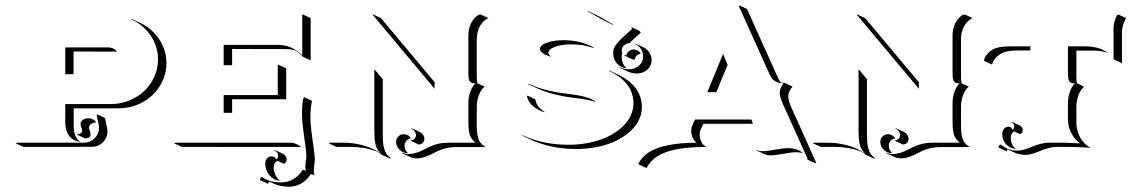

<svg xmlns="http://www.w3.org/2000/svg" viewBox="-20 -543 4290 728"><path d="M39.1 0 46.9 -2H298.8Q322.3 -2 338.9 -18.8Q355.5 -35.6 355.5 -59.6Q355.5 -66.7 351.4 -83.5Q347.4 -100.3 346.4 -106.7L347.9 -109.6L378.2 -95.5Q379.2 -88.1 383.3 -70.6Q387.5 -53 387.5 -45.7Q387.5 -21 370.4 -3.7Q353.3 13.7 329.1 13.7L69.1 13.9ZM227.5 -78.1V-148.4H400.4Q436.8 -148.4 469.8 -161.9Q502.9 -175.3 526.9 -197.9Q550.8 -220.5 564.9 -251.7Q579.1 -283 579.1 -317.4Q579.1 -367.4 550.8 -408.7Q522.5 -450 476.1 -470.5L480.2 -470.7L510.3 -456.8Q555.9 -435.5 583.5 -394.3Q611.1 -353 611.1 -303.2Q611.1 -268.6 596.8 -236.9Q582.5 -205.3 558.3 -182.4Q534.2 -159.4 500.7 -145.9Q467.3 -132.3 430.4 -132.3H259.5V-64Q259.5 -26.1 280.8 -7.6L283.4 -5.1Q255.9 -9.3 241.7 -28.6Q227.5 -47.9 227.5 -78.1ZM227.5 -261.7V-363.3H390.6Q410.2 -363.3 423.6 -347.7L421.6 -347.2L258.8 -347.7V-261.7ZM272.5 -32.5 273.4 -34.4Q291.5 -34.7 291.3 -47.6Q291.3 -52 288.3 -59.7Q285.4 -67.4 285.4 -73.2Q285.4 -82.5 294.3 -88.6Q303.2 -94.7 315.4 -94.7Q324.7 -94.7 332.5 -90.3Q340.3 -85.9 345.5 -78.4L342.8 -78.6Q332 -77.9 324.7 -72.4Q317.4 -66.9 317.4 -59.3Q317.4 -54.2 320.4 -46.4Q323.5 -38.6 323.5 -33.4Q323.5 -18.3 302.5 -18.3Z M639.6 0 647.5 -2H1079.1Q1091.6 -2 1102.8 2.7Q1114 7.3 1122.1 15.6L1118.4 14.6Q1114 13.9 1109.1 14.2L669.7 13.9ZM828.1 -115.2V-182.6H1033.2V-295.9L1035.2 -297.9L1065.2 -283.7V-166.5L860.1 -166.7V-115.2ZM828.1 -295.9V-373H1030.3Q1059.1 -373 1082.3 -363.4Q1105.5 -353.8 1126 -333V-486.3L1127.9 -488.3L1158 -474.4V-314L1127.9 -328.1Q1114.5 -342.5 1100.6 -351.6Q1082.5 -356.9 1060.3 -356.9L860.1 -357.2V-295.9ZM965.8 135.5Q967.5 131.3 972.9 127.9Q1002 148.7 1045.9 148.7Q1070.6 148.7 1091.6 136.6Q1112.5 124.5 1126 103.5Q1126.5 102.5 1127.4 102.1Q1128.4 101.6 1129.2 101.6H1129.9Q1133.8 101.6 1139.6 104.5Q1137.7 94.7 1137.7 87.9Q1137.7 83 1139.6 67.4Q1141.6 55.7 1141.6 48.1Q1141.6 31.5 1133.3 -24.4Q1125 -80.3 1125 -115.2Q1125 -142.3 1129.4 -167.5L1132.8 -174.8L1162.8 -160.9Q1157 -132.6 1157 -101.1Q1157 -74 1161.1 -41.6Q1165.3 -9.3 1169.4 18.4Q1173.6 46.1 1173.6 62Q1173.6 72 1171.8 82Q1169.9 92 1169.9 101.6Q1169.9 112.5 1172.6 122.1Q1170.9 120.8 1168.7 120.1Q1163.3 117.7 1160.4 117.4Q1158.2 117.4 1157.5 118.7Q1144 139.9 1122.7 152.5Q1101.3 165 1076.2 165Q1043.5 165 1018.8 153.6L1001.5 145.5Q997.1 148.9 997.1 154.3L967 140.4ZM985.8 77.1Q985.8 65.7 992.7 57.7Q999.5 49.8 1009.3 49.8Q1014.6 49.8 1020 52.6Q1025.4 55.4 1026.6 61.3Q1030 60.3 1032.3 56.6Q1034.7 53 1034.7 47.9Q1034.7 40.8 1030.4 35Q1026.1 29.3 1019 26.4L1021.2 25.4L1051.5 39.3Q1058.3 42.5 1062.5 48.6Q1066.7 54.7 1066.7 61.8Q1066.7 68.4 1063.2 73Q1059.8 77.6 1054.9 77.6L1032.5 67.1Q1025.9 69.6 1021.9 76Q1017.8 82.5 1017.8 91.3Q1017.8 106 1023.6 118.8Q1029.3 131.6 1039.1 140.4L1041 142.6Q1017.6 140.6 1001.7 121.7Q985.8 102.8 985.8 77.1Z M1225.6 0 1233.4 -2H1277.8Q1363.5 -2 1424.3 38.8Q1416 31.2 1410.8 22.2Q1405.5 13.2 1403.2 1.3Q1400.9 -10.5 1400.1 -21.2Q1399.4 -32 1399.4 -48.8V-280.8L1432.4 -241.5L1431.4 -239.5V-34.9Q1431.4 -23.4 1431.6 -16Q1431.9 -8.5 1432.9 1.1Q1433.8 10.7 1435.8 17.6Q1437.7 24.4 1440.9 31.7Q1444.1 39.1 1449.2 45Q1454.3 51 1461.2 56.2L1459.2 58.8L1429.7 44.9Q1419.4 37.4 1408 31.2Q1362.8 13.9 1307.9 13.9H1255.6ZM1393.6 -486.3 1394.5 -488.3 1424.6 -474.1 1626 -233.9 1627.9 -231.4V-206.5ZM1481.9 -5.1Q1481.9 -17.1 1490.5 -25.6Q1499 -34.2 1510.7 -34.2Q1518.8 -34.2 1526.7 -29.8Q1534.7 -25.4 1537.8 -17.6H1535.6Q1526.1 -15.6 1520 -8.2Q1513.9 -0.7 1513.9 8.8Q1513.9 24.2 1525.1 35.9L1526.4 38.1Q1507.8 37.1 1494.9 24.5Q1481.9 12 1481.9 -5.1ZM1503.9 37.4 1504.9 35.6Q1516.4 41 1529.3 41Q1543.7 41 1557.6 36.6Q1571.5 32.2 1583.7 25.9Q1595.9 19.5 1609.1 13.2Q1622.3 6.8 1640.6 2.4Q1658.9 -2 1679.7 -2Q1773.7 -2 1783.9 -2Q1776.6 -6.6 1771.2 -13.5Q1765.9 -20.5 1762.9 -27.6Q1760 -34.7 1758.4 -44.1Q1756.8 -53.5 1756.3 -60.9Q1755.9 -68.4 1755.9 -78.1V-152.3Q1755.9 -174.8 1763.1 -194.9Q1770.3 -215.1 1782.2 -226.6Q1774.9 -226.8 1770.6 -227.9Q1766.4 -229 1762.7 -232.7Q1759 -236.3 1757.4 -243.9Q1755.9 -251.5 1755.9 -263.7V-410.2Q1755.9 -433.6 1765.9 -454.3Q1775.9 -475.1 1793.9 -486.3L1801.8 -488.3L1831.8 -474.4Q1820.3 -469 1811.5 -459.8Q1802.7 -450.7 1797.7 -439.9Q1792.7 -429.2 1790.3 -418.1Q1787.8 -407 1787.8 -396V-249.8Q1787.8 -234.6 1790.3 -227.1L1817.4 -214.6Q1804.4 -204.3 1796.1 -183.2Q1787.8 -162.1 1787.8 -138.2V-64Q1787.8 -29.5 1796 -11.6Q1804.2 6.3 1822.3 14.6H1710Q1689.5 14.6 1671.3 19Q1653.1 23.4 1639.8 29.8Q1626.5 36.1 1614.3 42.5Q1602.1 48.8 1588 53.2Q1574 57.6 1559.6 57.6Q1547.1 57.6 1533.9 51.5ZM1537.6 -9 1539.6 -11.2Q1547.6 -12.2 1552.4 -17.9Q1557.1 -23.7 1557.1 -30Q1557.1 -38.3 1552.1 -45.2Q1547.1 -52 1538.8 -55.7L1540.5 -56.9L1570.8 -43Q1579.1 -39.1 1584.1 -31.9Q1589.1 -24.7 1589.1 -16.1Q1589.1 -7.6 1582.9 -1.3Q1576.7 4.9 1567.6 4.9Z M1960.2 -30.8Q2038.1 5.9 2135.7 5.9Q2179.4 5.9 2218.6 -2.7Q2257.8 -11.2 2287.2 -26.1Q2316.7 -41 2338.3 -60.7Q2359.9 -80.3 2370.8 -103.4Q2381.8 -126.5 2381.8 -150.4Q2381.8 -231 2288.8 -274.4L2289.8 -276.1L2319.8 -262Q2413.8 -218 2413.8 -136.2Q2413.8 -111.8 2402.7 -88.5Q2391.6 -65.2 2369.8 -45.3Q2347.9 -25.4 2318.2 -10.3Q2288.6 4.9 2249.1 13.3Q2209.7 21.7 2165.8 22Q2068.4 22 1990.5 -14.4L1960.4 -28.6ZM1978.3 -177 1979.5 -180.7 2009.5 -166.5Q2014.2 -137.9 2044.9 -118.9L2043.9 -117.2Q1987.1 -137.2 1978.3 -177ZM1982.9 -223.6 1983.4 -225.6Q2043.5 -197.5 2130.1 -187.5Q2212.9 -178.2 2237.1 -158.4L2235.1 -157.5Q2206.8 -166.3 2159.9 -171.6Q2073.2 -181.6 2013.2 -209.7ZM2027.3 -357.4Q2027.3 -371.6 2053.6 -381.1Q2079.8 -390.6 2115.2 -390.6Q2183.1 -390.6 2231.7 -362.5L2230.2 -361.1Q2193.1 -374.8 2145.3 -374.8Q2121.3 -374.8 2101.6 -370.4Q2081.8 -366 2070.6 -358.8Q2059.3 -351.6 2059.3 -343.5Q2059.3 -336.7 2067.9 -330.1V-327.9Q2027.3 -340.6 2027.3 -357.4ZM2208 -499.3 2208.5 -501.2Q2210 -500.5 2211.7 -499.8L2241.7 -485.8Q2253.2 -480.5 2275.9 -467Q2298.6 -453.6 2305.4 -450.7L2304.2 -449Q2303.2 -449.5 2292.4 -454.6Q2281.5 -459.7 2275.1 -462.6Q2268.1 -465.8 2244.1 -479.9Q2220.2 -493.9 2208 -499.3ZM2305.2 -340.6Q2305.2 -350.8 2307 -357.5Q2308.8 -364.3 2316.7 -374.9Q2324.5 -385.5 2338 -398.4Q2351.6 -411.4 2377.2 -433.8L2374 -437.3L2374.3 -439.9L2404.5 -425.8L2409.9 -419.4Q2382.3 -395.3 2368.4 -381.8L2370.4 -379.9Q2356.7 -379.9 2347 -371.5Q2337.4 -363 2337.4 -351.3Q2337.4 -346.7 2339.6 -342.5L2338.6 -340.6Q2337.2 -334.7 2337.2 -326.4Q2337.2 -301.5 2354.2 -286.1L2356 -283.7Q2333 -286.6 2319.1 -302.4Q2305.2 -318.1 2305.2 -340.6ZM2328.6 -288.8Q2345.9 -280.3 2365.2 -280.3Q2387.2 -280.3 2403 -294.3Q2418.7 -308.3 2418.7 -328.1Q2418.7 -344 2410.5 -356.8Q2402.3 -369.6 2389.2 -375.7L2390.4 -377.4L2420.4 -363.3Q2433.8 -356.9 2442.3 -343.6Q2450.7 -330.3 2450.7 -314Q2450.7 -293.5 2434.4 -278.9Q2418.2 -264.4 2395.3 -264.4Q2376.7 -264.4 2359.9 -272.2L2329.6 -286.1ZM2347.7 -332.5 2348.1 -334.5Q2351.3 -333 2355 -332.5Q2356 -342 2364.1 -348.6Q2372.3 -355.2 2383.3 -355.2Q2391.8 -355.2 2398.9 -350.8Q2406 -346.4 2409.7 -339.1L2407.7 -338.9Q2398.7 -337.2 2392.7 -330.8Q2386.7 -324.5 2386.7 -316.4Q2383.1 -316.4 2376.6 -318.8Q2370.1 -321.3 2364.6 -324Q2359.1 -326.7 2347.7 -332.5Z M2400.4 77.6Q2414.6 51 2441.4 33.8Q2468.3 16.6 2512.6 7.6Q2556.9 -1.5 2621.1 -2Q2611.3 -9.5 2606.1 -21.9Q2600.8 -34.2 2600.8 -46.6Q2600.8 -58.1 2604.7 -66.7L2615.2 -89.8H2829.3L2834.7 -73.7H2646.5L2636.7 -52Q2632.8 -43.7 2632.8 -32.7Q2632.8 -18.3 2639.4 -5Q2646 8.3 2658 14.2Q2591.8 14.2 2546.3 22.9Q2500.7 31.7 2473.1 49.2Q2445.6 66.7 2431.4 94.2L2401.4 80.1ZM2661.9 -193.4 2721.7 -338.6 2738.8 -296.9 2696 -193.4ZM2782.2 -518.3 2782.5 -522.7 2812.5 -508.8 2930.7 -246.1Q2935.3 -236.1 2941.2 -229.7Q2947.5 -228.8 2955.1 -228.8L2985.1 -214.8Q2976.8 -205.1 2972.8 -196.5Q2968.8 -188 2968.8 -177.7Q2968.8 -161.6 2980.2 -136.2L3075 74.5L3072 76.4L3042 62.5L3041.5 57.6L2948.2 -149.4Q2936.5 -175.5 2936.5 -191.4Q2936.5 -209 2950.9 -227.1Q2942.9 -227.3 2936.5 -228.5Q2930.2 -229.7 2922.9 -232.9Q2915.5 -236.1 2909.4 -242.7Q2903.3 -249.3 2898.9 -259.3ZM2847.2 24.4Q2856.9 30.3 2872.1 30.3Q2886.7 30.3 2919.3 24.4Q2951.9 18.6 2967.8 18.6Q3003.2 18.6 3024.9 37.6L3021.2 36.9Q3009 34.2 2998 34.2Q2982.9 34.2 2950.1 40.2Q2917.2 46.1 2902.1 46.1Q2888.9 46.1 2879.6 42L2849.6 27.8Z M3061.5 0 3069.3 -2H3113.8Q3199.5 -2 3260.3 38.8Q3252 31.2 3246.7 22.2Q3241.5 13.2 3239.1 1.3Q3236.8 -10.5 3236.1 -21.2Q3235.4 -32 3235.4 -48.8V-280.8L3268.3 -241.5L3267.3 -239.5V-34.9Q3267.3 -23.4 3267.6 -16Q3267.8 -8.5 3268.8 1.1Q3269.8 10.7 3271.7 17.6Q3273.7 24.4 3276.9 31.7Q3280 39.1 3285.2 45Q3290.3 51 3297.1 56.2L3295.2 58.8L3265.6 44.9Q3255.4 37.4 3243.9 31.2Q3198.7 13.9 3143.8 13.9H3091.6ZM3229.5 -486.3 3230.5 -488.3 3260.5 -474.1 3461.9 -233.9 3463.9 -231.4V-206.5ZM3317.9 -5.1Q3317.9 -17.1 3326.4 -25.6Q3335 -34.2 3346.7 -34.2Q3354.7 -34.2 3362.7 -29.8Q3370.6 -25.4 3373.8 -17.6H3371.6Q3362.1 -15.6 3356 -8.2Q3349.9 -0.7 3349.9 8.8Q3349.9 24.2 3361.1 35.9L3362.3 38.1Q3343.8 37.1 3330.8 24.5Q3317.9 12 3317.9 -5.1ZM3339.8 37.4 3340.8 35.6Q3352.3 41 3365.2 41Q3379.6 41 3393.6 36.6Q3407.5 32.2 3419.7 25.9Q3431.9 19.5 3445.1 13.2Q3458.3 6.8 3476.6 2.4Q3494.9 -2 3515.6 -2Q3609.6 -2 3619.9 -2Q3612.5 -6.6 3607.2 -13.5Q3601.8 -20.5 3598.9 -27.6Q3595.9 -34.7 3594.4 -44.1Q3592.8 -53.5 3592.3 -60.9Q3591.8 -68.4 3591.8 -78.1V-152.3Q3591.8 -174.8 3599 -194.9Q3606.2 -215.1 3618.2 -226.6Q3610.8 -226.8 3606.6 -227.9Q3602.3 -229 3598.6 -232.7Q3595 -236.3 3593.4 -243.9Q3591.8 -251.5 3591.8 -263.7V-410.2Q3591.8 -433.6 3601.8 -454.3Q3611.8 -475.1 3629.9 -486.3L3637.7 -488.3L3667.7 -474.4Q3656.2 -469 3647.5 -459.8Q3638.7 -450.7 3633.7 -439.9Q3628.7 -429.2 3626.2 -418.1Q3623.8 -407 3623.8 -396V-249.8Q3623.8 -234.6 3626.2 -227.1L3653.3 -214.6Q3640.4 -204.3 3632.1 -183.2Q3623.8 -162.1 3623.8 -138.2V-64Q3623.8 -29.5 3632 -11.6Q3640.1 6.3 3658.2 14.6H3545.9Q3525.4 14.6 3507.2 19Q3489 23.4 3475.7 29.8Q3462.4 36.1 3450.2 42.5Q3438 48.8 3424 53.2Q3409.9 57.6 3395.5 57.6Q3383.1 57.6 3369.9 51.5ZM3373.5 -9 3375.5 -11.2Q3383.5 -12.2 3388.3 -17.9Q3393.1 -23.7 3393.1 -30Q3393.1 -38.3 3388.1 -45.2Q3383.1 -52 3374.8 -55.7L3376.5 -56.9L3406.7 -43Q3415 -39.1 3420 -31.9Q3425 -24.7 3425 -16.1Q3425 -7.6 3418.8 -1.3Q3412.6 4.9 3403.6 4.9Z M3710.9 -312.5 3712.9 -322Q3718.5 -333.7 3726.8 -342Q3735.1 -350.3 3743.8 -355.2Q3752.4 -360.1 3763.9 -362.8Q3775.4 -365.5 3785.5 -366.3Q3795.7 -367.2 3808.6 -367.2H3886.7V-351.6H3838.9Q3827.9 -351.6 3819.2 -351Q3810.5 -350.3 3800.3 -348.5Q3790 -346.7 3782 -343Q3773.9 -339.4 3766 -333.6Q3758.1 -327.9 3751.7 -319Q3745.4 -310.1 3741 -298.3ZM3766.1 12.2Q3767.8 8.1 3773.2 4.6Q3792.5 18.6 3806.2 23.3Q3819.8 28.1 3839.8 28.1Q3850.6 28.1 3865.6 23.4Q3880.6 18.8 3893.7 13.1Q3906.7 7.3 3924 2.7Q3941.2 -2 3956.1 -2H4015.4Q4022.2 -2 4076.4 0.7Q4062.3 -7.3 4051.3 -23.2Q4040.3 -39.1 4034.8 -56Q4029.3 -73 4029.3 -87.9V-152.3Q4029.3 -174.8 4036.5 -194.9Q4043.7 -215.1 4055.7 -226.6Q4048.3 -226.8 4044.1 -227.9Q4039.8 -229 4036.1 -232.7Q4032.5 -236.3 4030.9 -243.9Q4029.3 -251.5 4029.3 -263.7V-367.2H4096.7Q4144.8 -367.2 4178.5 -344L4174.3 -344.2Q4152.3 -351.1 4126.7 -351.1H4061.3V-249.5Q4061.3 -234.6 4063.7 -227.1L4090.8 -214.4Q4077.9 -204.1 4069.6 -183.1Q4061.3 -162.1 4061.3 -138.2V-74Q4061.3 -63 4064.7 -50Q4068.1 -37.1 4074.6 -24Q4081.1 -11 4091.9 0.2Q4102.8 11.5 4116 17.1Q4112.3 17.1 4084.8 15.6Q4057.4 14.2 4045.4 14.2L3986.1 13.9Q3971.7 13.9 3954.6 18.7Q3937.5 23.4 3924.4 29.1Q3911.4 34.7 3896.2 39.4Q3881.1 44.2 3869.9 44.2Q3845 44.2 3826.2 35.2L3800.3 23.2Q3797.1 26.4 3797.4 31L3767.3 17.1ZM3780.3 -35.4Q3780.3 -46.6 3787.1 -54.7Q3793.9 -62.7 3803.7 -62.7Q3808.6 -62.7 3812.7 -59.9Q3816.9 -57.1 3818.1 -51.3Q3821.5 -52.2 3823.9 -55.9Q3826.2 -59.6 3826.2 -64.7Q3826.2 -69.3 3823 -73.4Q3819.8 -77.4 3814.5 -79.8L3815.9 -81.3L3845.9 -67.4Q3851.6 -64.7 3854.9 -60.3Q3858.2 -55.9 3858.2 -50.5Q3858.2 -44.2 3854.7 -39.6Q3851.3 -34.9 3846.4 -34.9L3825.4 -44.7Q3819.6 -41.7 3815.9 -35.4Q3812.3 -29.1 3812.3 -21.2Q3812.3 4.2 3828.9 19.5L3830.6 21.7Q3807.6 18.8 3793.9 3.4Q3780.3 -12 3780.3 -35.4ZM4202.1 -322.8V-432.6Q4202.1 -462.4 4216.3 -486.3L4219.7 -488.3L4249.8 -474.1Q4234.1 -449.5 4234.1 -418.5V-303.2L4204.1 -317.4Z"/></svg>

Font: AgreloyOut1
Style: Medium
Weight: 400
Designer: gluk
Foundry: gluk
Version: Version 0.27